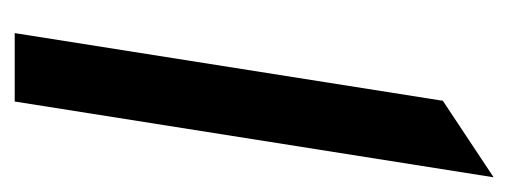

<svg xmlns="http://www.w3.org/2000/svg" viewBox="-235 -456 691 261"><g transform="rotate(90 110.5 -325.5)"><path d="M25 0H118L221 -651L117 -582Z"/></g></svg>

Font: Charger Pro
Style: ExBdObl
Weight: 400
Designer: Jasper
Foundry: Cannot Into Space Fonts
Version: Version 1.09